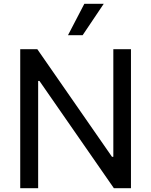

<svg xmlns="http://www.w3.org/2000/svg" viewBox="-20 -985 791 1005"><path d="M665.5 -727.3H573.2V-164.4H566.1L175.4 -727.3H85.9V0H179.7V-561.4H186.4L576 0H665.5ZM335.9 -800.8H412.6L523.1 -965.2H421.5Z"/></svg>

Font: Margiela Sans Text
Style: Regular
Weight: 400
Designer: Stefan Endress, Andreas Faust
Version: Version 1.100;FEAKit 1.0